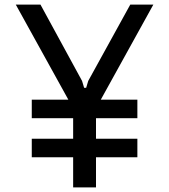

<svg xmlns="http://www.w3.org/2000/svg" viewBox="-20 -820 740 840"><path d="M119 -132V-213H300V-303H119V-384H279L49 -800H157L339 -466L348 -436H357L366 -466L550 -800H651L421 -384H581V-303H400V-213H581V-132H400V0H300V-132Z"/></svg>

Font: Martian Mono Light
Style: Regular
Weight: 300
Monospace: yes
Designer: Roman Shamin
Foundry: Evil Martians
Version: Version 1.000; ttfautohint (v1.8.4.7-5d5b)